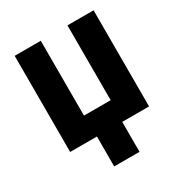

<svg xmlns="http://www.w3.org/2000/svg" viewBox="-212 -864 1163 1235"><g transform="rotate(-30 370.0 -246.0)"><path d="M663.1 0H463.9V222.2H275.9V0H77.1V-713.9H271V-158.2H469.2V-713.9H663.1Z"/></g></svg>

Font: Open Sans ExtraBold
Style: Regular
Weight: 800
Designer: Monotype Design Team
Foundry: Monotype Imaging Inc.
Version: Version 3.003; ttfautohint (v1.8.4)